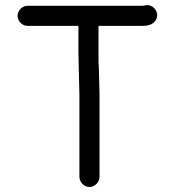

<svg xmlns="http://www.w3.org/2000/svg" viewBox="-20 -675 695 764"><path d="M50 -612C50 -590 69 -572 90 -572H292V-465C292 -438 294 -407 294 -380C294 -357 296 -321 296 -296V29C296 50 315 69 336 69C357 69 376 50 376 29V-295C376 -320 374 -357 374 -381C374 -394 373 -410 372 -428V-572H546C569 -572 587 -577 598 -592C619 -621 592 -660 559 -654C555 -653 551 -652 546 -652H90C69 -652 50 -634 50 -612Z"/></svg>

Font: Electronic
Style: ExBd
Weight: 800
Version: Version 1.011